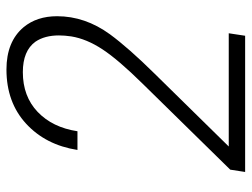

<svg xmlns="http://www.w3.org/2000/svg" viewBox="-110 -650 761 580"><g transform="rotate(-90 270.0 -360.5)"><path d="M451.5 0H40L47 -45L306 -309Q379 -383 410.5 -431Q442 -479 449.5 -525Q452.5 -545 452.5 -562.5Q452.5 -605.5 433.5 -633.5Q406 -671.5 341.5 -671.5Q268.5 -671.5 221.5 -626.8Q174.5 -582 163 -506.5H106.5Q121.5 -602.5 186 -661.8Q250.5 -721 349.5 -721Q434 -721 477.5 -669Q510.5 -629 510.5 -568Q510.5 -483.5 456 -408.5Q414.5 -352 337 -273.5L117 -49.5H459Z"/></g></svg>

Font: Roberto Sans Light
Style: Italic
Weight: 300
Italic angle: -11°
Designer: Google
Version: Version 1.00;June 11, 2020;FontCreator 12.0.0.2522 64-bit; t